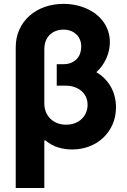

<svg xmlns="http://www.w3.org/2000/svg" viewBox="-20 -757 649 982"><path d="M304.7 -737.2Q336.3 -737.2 366.1 -731Q396 -724.8 422.4 -713.2Q448.9 -701.7 470.7 -684.7Q492.5 -667.6 508.3 -646Q524.1 -624.3 533 -598Q541.9 -571.7 541.9 -541.9Q541.9 -521 537.5 -500Q533 -479 524.1 -459.2Q515.3 -439.3 502.5 -421.2Q489.7 -403.1 472.7 -387.8Q497.2 -373.6 516 -354.2Q534.8 -334.9 547.6 -311.8Q560.4 -288.7 566.8 -262.4Q573.2 -236.2 573.2 -208.1Q573.2 -160.5 555.8 -120.9Q538.4 -81.3 508.2 -52.7Q478 -24.1 437 -8.3Q396 7.5 349.1 7.5Q312.1 7.5 277.2 -3Q242.2 -13.5 211.3 -39.8L206.7 -37.6V204.5H60.4V-513.8Q60.4 -565.3 79.5 -606.7Q98.7 -648.1 131.7 -677Q164.8 -706 209.2 -721.6Q253.6 -737.2 304.7 -737.2ZM317.8 -119.3Q343 -119.3 363.3 -127.1Q383.5 -134.9 397.9 -148.8Q412.3 -162.6 420.1 -181.1Q427.9 -199.6 427.9 -220.9Q427.9 -244 419.2 -262.1Q410.5 -280.2 395.2 -292.8Q380 -305.4 359.9 -312.1Q339.8 -318.9 316.8 -318.9H270.2V-428.6H302.2Q328.8 -428.6 346.6 -437Q364.3 -445.3 375.4 -458.5Q386.4 -471.6 391 -487.4Q395.6 -503.2 395.6 -518.1Q395.6 -537.3 389.2 -553.3Q382.8 -569.2 370.9 -580.8Q359 -592.3 342.3 -598.9Q325.6 -605.5 304.7 -605.5Q283.7 -605.5 265.8 -598.7Q247.9 -592 234.7 -579.2Q221.6 -566.4 214.1 -547.6Q206.7 -528.8 206.7 -504.6V-228Q206.7 -205.6 214.1 -185.9Q221.6 -166.2 236 -151.5Q250.4 -136.7 271 -128Q291.5 -119.3 317.8 -119.3Z"/></svg>

Font: Cannonade
Style: Bold
Weight: 700
Designer: Rasmus Andersson
Foundry: rsms
Version: Version 3.012;git-f93a4a705